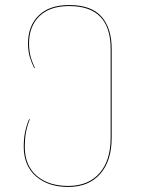

<svg xmlns="http://www.w3.org/2000/svg" viewBox="-20 -547 576 760"><path d="M422 -354V-2Q422 90 376.5 141.5Q331 193 250 193Q171 193 122.5 151Q74 109 74 34Q74 2 79 -23Q84 -48 95 -75H98Q87 -47 82.5 -21.5Q78 4 78 34Q78 108 125 148.5Q172 189 250 189Q329 189 373.5 139Q418 89 418 -2V-354Q418 -523 254 -523Q177 -523 136 -483Q95 -443 95 -376Q95 -347 100.5 -325.5Q106 -304 118 -278H115Q103 -303 97 -324.5Q91 -346 91 -376Q91 -444 133 -485.5Q175 -527 254 -527Q341 -527 381.5 -481.5Q422 -436 422 -354Z"/></svg>

Font: FiraGO Four
Style: Regular
Weight: 100
Designer: bBox Type
Foundry: bBox Type GmbH
Version: Version 1.001